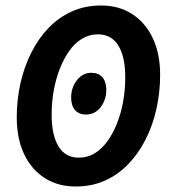

<svg xmlns="http://www.w3.org/2000/svg" viewBox="-20 -667 640 699"><path d="M255 12Q191 12 142.5 -19Q94 -50 67.5 -106.5Q41 -163 41 -240Q41 -304 54.5 -364Q68 -424 94 -475.5Q120 -527 157 -565.5Q194 -604 242 -625.5Q290 -647 348 -647Q413 -647 461 -616Q509 -585 536 -528.5Q563 -472 563 -395Q563 -331 549.5 -270.5Q536 -210 510 -159Q484 -108 447 -69.5Q410 -31 362 -9.5Q314 12 255 12ZM267 -93Q299 -93 325 -109Q351 -125 371.5 -153.5Q392 -182 406.5 -219Q421 -256 428.5 -298.5Q436 -341 436 -386Q436 -460 411 -501Q386 -542 336 -542Q305 -542 278.5 -526Q252 -510 232 -481.5Q212 -453 197.5 -416Q183 -379 175.5 -336.5Q168 -294 168 -249Q168 -175 193 -134Q218 -93 267 -93ZM293 -250Q267 -250 253 -266.5Q239 -283 239 -312Q239 -348 260 -375Q281 -402 313 -402Q339 -402 353 -385.5Q367 -369 367 -340Q367 -304 346.5 -277Q326 -250 293 -250Z"/></svg>

Font: Source Code Pro ExtraLight
Style: Bold Italic
Weight: 700
Italic angle: -11°
Monospace: yes
Version: Version 1.016;hotconv 1.0.116;makeotfexe 2.5.65601